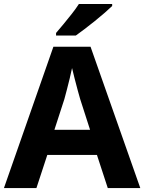

<svg xmlns="http://www.w3.org/2000/svg" viewBox="-20 -954 732 974"><path d="M526.7 0 471.8 -167.9H219.9L164.8 0H0L250.9 -717H439.3L691.7 0ZM386.8 -451.1Q382.6 -465.8 374.3 -495.7Q366.1 -525.5 358.1 -557.5Q350.1 -589.4 345.5 -608.7Q341.1 -586.3 333.7 -556.4Q326.4 -526.4 319.1 -498.4Q311.7 -470.4 306.5 -451.1L256 -295.5H436.9ZM549 -923.6Q534.5 -909.6 511.4 -889.3Q488.3 -869 461.4 -847.5Q434.5 -826 409.1 -806.5Q383.7 -787 364.5 -773.6H264.4V-786.8Q280.6 -805.8 302.1 -831.5Q323.5 -857.2 344.8 -884.4Q366.1 -911.6 380.1 -933.6H549Z"/></svg>

Font: Noto Sans Khmer
Style: Regular
Weight: 400
Designer: Danh Hong and the Monotype Design Team
Foundry: Monotype Imaging Inc.
Version: Version 2.003